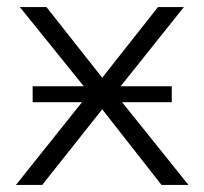

<svg xmlns="http://www.w3.org/2000/svg" viewBox="-20 -521 576 541"><path d="M25 0H99L268 -213L435 0H511L324 -233H464V-278H320L498 -501H425L268 -302L111 -501H36L216 -278H72V-233H211Z"/></svg>

Font: Poppy and Pepper Light
Style: Regular
Weight: 300
Designer: Thy Ha
Foundry: Thy Ha
Version: Version 0.001;Glyphs 3.2 (3227)